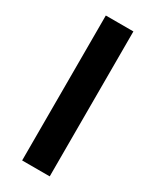

<svg xmlns="http://www.w3.org/2000/svg" viewBox="-187 -773 671 826"><g transform="rotate(30 148.0 -360.0)"><path d="M216 0V-720H79V0Z"/></g></svg>

Font: Vela Sans ExtBd
Style: Regular
Weight: 800
Designer: Principal design: Mikhail Sharanda - project Manrope.
Design modification: Ravid Balaliev
Foundry: Mikhail Sharanda
Version: Version 1.001